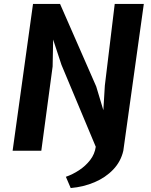

<svg xmlns="http://www.w3.org/2000/svg" viewBox="-20 -767 768 977"><path d="M339.8 189.9 315.2 132.6Q349.3 120.9 382.3 99.3Q415.2 77.7 438.7 47.5Q462.1 17.2 467.3 -20.1L292.8 -437L250.4 -565.7L247.8 -428.8L190.2 0H44.2L148 -747H285.6L469.7 -326.7L505.9 -206.2L513.5 -331.8L563.8 -747H711.8L607.5 0Q594.9 55.1 556.2 95.6Q517.6 136.2 461.3 160.2Q405 184.2 339.8 189.9Z"/></svg>

Font: Merriweather Sans Variable Regular
Style: Italic
Weight: 300
Italic angle: -8°
Designer: Eben Sorkin
Foundry: Eben Sorkin
Version: Version 2.001